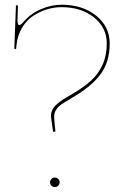

<svg xmlns="http://www.w3.org/2000/svg" viewBox="-20 -782 520 805"><path d="M40 -579.6 46.9 -759.3H55.2L53.7 -707.5Q53.7 -706.1 53.5 -703.6Q53.2 -701.2 53.2 -700.2Q53.2 -676.8 60.5 -676.8Q67.4 -676.8 79.6 -691.4Q109.9 -726.1 152.8 -744.1Q195.8 -762.2 237.8 -762.2Q325.7 -762.2 382.8 -716.6Q439.9 -670.9 439.9 -600.1Q439.9 -522.9 402.3 -471.7Q364.7 -420.4 284.7 -373.5Q239.7 -347.2 229 -337.9Q207.5 -318.4 207 -294.9Q207 -278.8 212.4 -230.5L202.6 -229.5L194.3 -288.6Q194.3 -290 194.1 -292Q193.8 -293.9 193.8 -294.9Q193.8 -309.6 199.7 -321.8Q205.6 -334 218.3 -345Q231 -356 241.2 -362.8Q251.5 -369.6 270 -380.4Q275.4 -383.3 277.8 -384.8Q330.6 -415.5 361.6 -443.8Q392.6 -472.2 410.2 -511Q427.7 -549.8 427.7 -600.1Q427.7 -666 374 -709Q320.3 -752 237.8 -752Q207.5 -752 177.5 -742.9Q147.5 -733.9 119.9 -716.1Q92.3 -698.2 73 -666.5Q53.7 -634.8 49.3 -594.2L47.9 -579.6Q47.9 -576.2 43.9 -576.2Q40 -576.2 40 -579.6ZM195.8 -3.4Q189.9 -9.3 189.9 -17.6Q189.9 -25.9 195.8 -31.7Q201.7 -37.6 210 -37.6Q218.3 -37.6 224.1 -31.7Q230 -25.9 230 -17.6Q230 -9.3 224.1 -3.4Q218.3 2.4 210 2.4Q201.7 2.4 195.8 -3.4Z"/></svg>

Font: Znikomit
Style: Regular
Weight: 100
Designer: gluk
Foundry: gluk
Version: Version 0.53